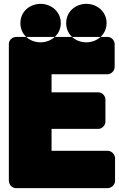

<svg xmlns="http://www.w3.org/2000/svg" viewBox="-20 -940 618 998"><path d="M491 -270C507 -270 528 -285 528 -308V-423C528 -439 514 -460 491 -460H248V-554H539C555 -554 576 -569 576 -592V-711C576 -727 562 -748 539 -748H63C47 -748 26 -734 26 -711V0C26 16 40 38 63 38H540C556 38 578 23 578 0V-118C578 -134 563 -156 540 -156H248V-270ZM191 -720C137 -720 86 -757 86 -820C86 -882 137 -920 191 -920C246 -920 296 -880 296 -820C296 -759 245 -720 191 -720ZM429 -720C373 -720 324 -759 324 -820C324 -882 375 -920 429 -920C484 -920 534 -880 534 -820C534 -760 484 -720 429 -720Z"/></svg>

Font: Asimov Print
Style: E
Weight: 500
Designer: Google
Version: Version 2.000980; 2014